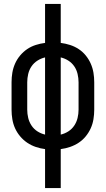

<svg xmlns="http://www.w3.org/2000/svg" viewBox="-20 -755 540 980"><path d="M210 205H290V6Q314 3 337.5 -5Q361 -13 381.5 -26.5Q402 -40 417.5 -59Q433 -78 443 -100Q453 -122 457 -146.5Q461 -171 461 -195V-335Q461 -360 457 -384Q453 -408 443 -430.5Q433 -453 417.5 -472Q402 -491 381.5 -504.5Q361 -518 337.5 -525.5Q314 -533 290 -536V-735H210V-536Q186 -533 162.5 -525.5Q139 -518 119 -504.5Q99 -491 83 -472Q67 -453 57 -430.5Q47 -408 43 -384Q39 -360 39 -335V-195Q39 -171 43 -146.5Q47 -122 57 -100Q67 -78 83 -59Q99 -40 119 -26.5Q139 -13 162.5 -5Q186 3 210 6ZM210 -68Q189 -73 171 -84.5Q153 -96 141 -114Q129 -132 124 -153Q119 -174 119 -195V-335Q119 -356 124 -377.5Q129 -399 141 -416.5Q153 -434 171 -445.5Q189 -457 210 -462ZM290 -68V-462Q311 -457 329 -445.5Q347 -434 359 -416.5Q371 -399 376 -377.5Q381 -356 381 -335V-195Q381 -174 376 -153Q371 -132 359 -114Q347 -96 329 -84.5Q311 -73 290 -68Z"/></svg>

Font: Iosevka SS09
Style: Regular
Weight: 400
Monospace: yes
Designer: Belleve Invis
Foundry: Belleve Invis
Version: Version 5.2.1; ttfautohint (v1.8.3)